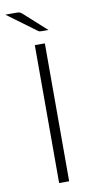

<svg xmlns="http://www.w3.org/2000/svg" viewBox="-98 -927 494 970"><g transform="rotate(-10 149.5 -442.5)"><path d="M175 0H123.5V-707.5H175ZM60 -885Q72 -885 77.8 -882.8Q83.5 -880.5 90.5 -874L204.5 -771H169Q163 -771 159 -772Q155 -773 150 -777L3.5 -885Z"/></g></svg>

Font: Lato TR Light
Style: Regular
Weight: 300
Designer: Lukasz Dziedzic
Foundry: Lukasz Dziedzic
Version: Version 1.104 2013